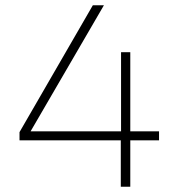

<svg xmlns="http://www.w3.org/2000/svg" viewBox="-20 -708 678 728"><path d="M438 0V-176H54V-207L332 -688H374L96 -210H439V-510H474V-210H583V-176H474V0Z"/></svg>

Font: Saira Thin
Style: Regular
Weight: 100
Designer: Hector Gatti with collaboration of the Omnibus-Type team
Foundry: Omnibus-Type
Version: Version 1.101